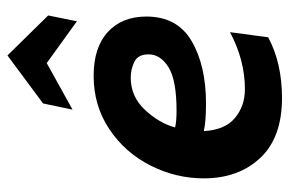

<svg xmlns="http://www.w3.org/2000/svg" viewBox="-154 -632 795 528"><g transform="rotate(-90 244.0 -367.5)"><path d="M18 -205Q18 -282 53.5 -352Q89 -422 153.5 -465Q218 -508 300 -508Q378 -508 420.5 -469Q463 -430 463 -363Q463 -278 395.5 -238.5Q328 -199 224 -199Q174 -199 148 -205Q151 -147 184 -119.5Q217 -92 263 -92Q343 -92 420 -133L406 -28Q335 10 239 10Q130 10 74 -50Q18 -110 18 -205ZM359 -357Q359 -386 338.5 -396Q318 -406 295 -406Q243 -406 206.5 -367Q170 -328 158 -284Q174 -280 204 -280Q288 -280 323.5 -302Q359 -324 359 -357ZM224 -647 356 -745 466 -633 450 -554 335 -637 207 -566Z"/></g></svg>

Font: Cabin
Style: Bold Italic
Weight: 700
Italic angle: -7°
Designer: Pablo Impallari
Foundry: Pablo Impallari. http://www.impallari.com Igino Marini. http://www.ikern.com
Version: Version 2.200